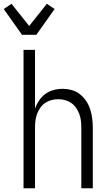

<svg xmlns="http://www.w3.org/2000/svg" viewBox="-59 -1000 579 1020"><path d="M66 0V-735H127V-423Q135 -446 148.5 -466Q162 -486 181.5 -500.5Q201 -515 225 -521.5Q249 -528 273 -528Q298 -528 322 -521.5Q346 -515 365.5 -499.5Q385 -484 399 -463Q413 -442 420.5 -418Q428 -394 431 -369.5Q434 -345 434 -320V0H373V-320Q373 -339 371 -357.5Q369 -376 362.5 -393.5Q356 -411 345.5 -426.5Q335 -442 320 -452.5Q305 -463 287 -468Q269 -473 250 -473Q231 -473 213 -468Q195 -463 180 -452.5Q165 -442 154.5 -426.5Q144 -411 137.5 -393.5Q131 -376 129 -357.5Q127 -339 127 -320V0ZM58 -815 -39 -952 2 -980 96 -862 190 -980 231 -952 134 -815Z"/></svg>

Font: Iosevka Light
Style: Regular
Weight: 300
Monospace: yes
Designer: Belleve Invis
Foundry: Belleve Invis
Version: Version 32.5.0; ttfautohint (v1.8.4)